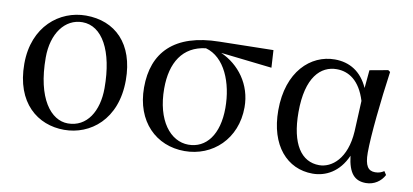

<svg xmlns="http://www.w3.org/2000/svg" viewBox="-57 -716 1961 911"><g transform="rotate(10 923.5 -261.0)"><path d="M285 15C410 15 533 -77 533 -267C533 -444 434 -537 294 -537C168 -537 45 -442 45 -261C45 -72 158 15 285 15ZM297 -18C216 -18 140 -110 140 -308C140 -424 199 -503 283 -503C378 -503 440 -393 440 -213C440 -102 389 -18 297 -18Z M865 15C1000 15 1110 -86 1110 -239C1110 -349 1044 -435 956 -474L1203 -446L1198 -530L939 -525C721 -522 624 -417 624 -249C624 -85 728 15 865 15ZM881 -483C974 -458 1021 -341 1021 -220C1021 -91 963 -18 878 -18C791 -18 719 -107 719 -261C719 -386 771 -470 881 -483Z M1482 15C1544 15 1609 -17 1645 -100C1655 -16 1685 15 1739 15C1779 15 1811 -8 1827 -39L1816 -56C1803 -48 1792 -43 1773 -43C1740 -43 1723 -65 1723 -129C1723 -211 1741 -383 1761 -524L1751 -531L1663 -515L1655 -428C1622 -502 1565 -537 1493 -537C1377 -537 1270 -440 1270 -253C1270 -84 1359 15 1482 15ZM1651 -365 1644 -217C1636 -84 1566 -30 1506 -30C1420 -30 1366 -107 1366 -261C1366 -430 1433 -493 1510 -493C1567 -493 1622 -460 1651 -365Z"/></g></svg>

Font: Source Han Serif SC Medium
Style: Regular
Weight: 500
Designer: Ryoko NISHIZUKA 西塚涼子 (kana & ideographs); Frank Grießhammer (Latin, Greek & Cyrillic); Wenlong ZHANG 张文龙 (bopomofo); San
Foundry: Adobe
Version: Version 2.003;hotconv 1.1.1;makeotfexe 2.6.0